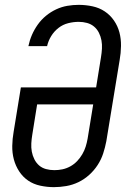

<svg xmlns="http://www.w3.org/2000/svg" viewBox="-20 -763 540 791"><path d="M202 8Q174 8 146 2Q118 -4 96 -19Q74 -34 59 -57Q44 -80 37 -106.5Q30 -133 30.5 -162Q31 -191 36 -219L66 -403H376L396 -527Q399 -545 400 -562.5Q401 -580 398 -596.5Q395 -613 387.5 -628Q380 -643 367.5 -653.5Q355 -664 338.5 -668.5Q322 -673 304 -673Q283 -673 261 -667.5Q239 -662 221 -648Q203 -634 191 -614.5Q179 -595 174 -573H97Q102 -597 111.5 -619Q121 -641 135.5 -661.5Q150 -682 169.5 -698Q189 -714 211.5 -724.5Q234 -735 257.5 -739Q281 -743 304 -743Q333 -743 361 -737Q389 -731 411.5 -716Q434 -701 449.5 -678.5Q465 -656 472 -629.5Q479 -603 478.5 -573.5Q478 -544 473 -516L418 -181Q413 -155 405 -130.5Q397 -106 382.5 -83.5Q368 -61 347.5 -42.5Q327 -24 303 -12.5Q279 -1 253 3.5Q227 8 202 8ZM204 -62Q221 -62 237.5 -65.5Q254 -69 269.5 -77.5Q285 -86 297.5 -99Q310 -112 319 -127.5Q328 -143 333 -159Q338 -175 341 -192L364 -333H133L113 -208Q110 -190 109 -172.5Q108 -155 111 -138.5Q114 -122 121.5 -107Q129 -92 141 -81.5Q153 -71 169.5 -66.5Q186 -62 204 -62Z"/></svg>

Font: Iosevka Curly Oblique
Style: Regular
Weight: 400
Italic angle: -9°
Monospace: yes
Designer: Belleve Invis
Foundry: Belleve Invis
Version: Version 11.1.0; ttfautohint (v1.8.3)